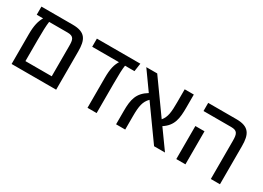

<svg xmlns="http://www.w3.org/2000/svg" viewBox="-17 -1120 2298 1676"><g transform="rotate(30 1132.5 -282.0)"><path d="M124 -482C99 -439 85 -388 85 -300V0H534V-385C534 -501 507 -564 375 -564H60V-482ZM177 -294C177 -377 179 -441 185 -482H371C436 -482 442 -450 442 -385V-82H177Z M619 -482H889C864 -441 850 -396 850 -300V0H942V-294C942 -394 944 -445 950 -482H1045L1057 -564H619Z M1117 -564 1249 -379C1154 -321 1138 -250 1138 -134V0H1230V-134C1230 -237 1240 -287 1284 -331L1521 0H1631L1496 -188C1586 -247 1596 -321 1596 -436V-564H1504V-436C1504 -335 1499 -282 1461 -237L1227 -564Z M1741 -564V-482H2020C2082 -482 2093 -455 2093 -385V0H2185V-385C2185 -503 2154 -564 2026 -564ZM1745 -333V0H1837V-333Z"/></g></svg>

Font: FiraGO Unicode
Style: Regular
Weight: 400
Designer: bBox Type
Foundry: bBox Type GmbH
Version: Version 1.001;PS 001.001;hotconv 1.0.88;makeotf.lib2.5.64775